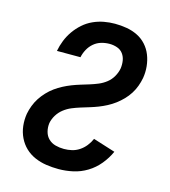

<svg xmlns="http://www.w3.org/2000/svg" viewBox="-111 -832 823 930"><g transform="rotate(15 300.0 -367.5)"><path d="M268 8Q237 8 206.5 3.5Q176 -1 148.5 -13Q121 -25 100 -45Q79 -65 66 -92Q53 -119 49.5 -149.5Q46 -180 51 -211Q55 -232 63 -253Q71 -274 83 -292.5Q95 -311 111 -328Q127 -345 145 -358Q163 -371 183 -381.5Q203 -392 223.5 -400Q244 -408 265.5 -414.5Q287 -421 308 -427.5Q329 -434 349.5 -442.5Q370 -451 388 -465Q406 -479 417.5 -499Q429 -519 433 -540Q436 -560 433 -579.5Q430 -599 419 -614Q408 -629 389.5 -635.5Q371 -642 351 -642Q330 -642 309.5 -636Q289 -630 272.5 -616Q256 -602 245.5 -582.5Q235 -563 231 -543H113Q118 -570 128.5 -596.5Q139 -623 155.5 -646.5Q172 -670 194 -689.5Q216 -709 242.5 -721Q269 -733 296.5 -738Q324 -743 351 -743Q381 -743 410 -738Q439 -733 464.5 -720.5Q490 -708 509 -687Q528 -666 538.5 -639.5Q549 -613 552 -583.5Q555 -554 550 -524Q546 -503 538.5 -482.5Q531 -462 519 -443Q507 -424 491 -407.5Q475 -391 457 -377.5Q439 -364 419 -353.5Q399 -343 378.5 -335Q358 -327 336.5 -320.5Q315 -314 294 -307.5Q273 -301 252.5 -292.5Q232 -284 214 -270Q196 -256 184 -236.5Q172 -217 168 -196Q165 -174 170.5 -153Q176 -132 190.5 -118Q205 -104 225.5 -98.5Q246 -93 268 -93Q288 -93 307.5 -97.5Q327 -102 344.5 -113.5Q362 -125 375.5 -142Q389 -159 397 -178L508 -143Q493 -109 468 -78.5Q443 -48 410 -28Q377 -8 340.5 0Q304 8 268 8Z"/></g></svg>

Font: Zed Sans Extended
Style: Bold Italic
Weight: 700
Width: 7
Italic angle: -9°
Designer: Belleve Invis
Foundry: Belleve Invis
Version: Version 1.0.0; ttfautohint (v1.8.4)